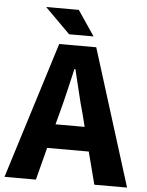

<svg xmlns="http://www.w3.org/2000/svg" viewBox="-62 -868 698 913"><g transform="rotate(5 286.5 -411.0)"><path d="M382.8 -154.8H184.1L144 0H-5.9L198.2 -651.9H375L579.1 0H422.9ZM353 -270 337.9 -330.1Q323.7 -378.9 311 -434.1Q297.9 -489.3 285.2 -540H280.8Q268.6 -488.3 255.9 -433.6Q243.2 -378.9 230 -330.1L213.9 -270ZM121.1 -821.8H276.9L357.9 -702.1H241.2Z"/></g></svg>

Font: SourceSansPro-Bold
Style: Bold
Weight: 700
Designer: Paul D. Hunt
Foundry: Adobe Systems Incorporated
Version: Version 1.050;PS Version 1.000;hotconv 1.0.70;makeotf.lib2.5